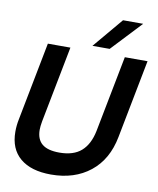

<svg xmlns="http://www.w3.org/2000/svg" viewBox="-95 -948 850 1032"><g transform="rotate(10 330.0 -432.0)"><path d="M26 -184Q26 -218 33 -252L116 -680H239L158 -263Q153 -235 153 -217Q153 -165 183.5 -139.5Q214 -114 278 -114Q355 -114 397.5 -151.5Q440 -189 455 -263L536 -680H660L577 -252Q553 -126 467.5 -58Q382 10 254 10Q145 10 85.5 -40Q26 -90 26 -184ZM492 -874H602L448 -710H354Z"/></g></svg>

Font: Teachers SemiBold
Style: Italic
Weight: 600
Designer: Alfredo Marco Pradil & Chank Diesel
Version: Version 0.009